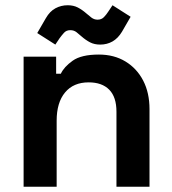

<svg xmlns="http://www.w3.org/2000/svg" viewBox="-20 -712 656 732"><path d="M70 0V-496H194V-431H212Q224 -457 257 -480.5Q290 -504 357 -504Q415 -504 458.5 -477.5Q502 -451 526 -404.5Q550 -358 550 -296V0H424V-286Q424 -342 396.5 -370Q369 -398 318 -398Q260 -398 228 -359.5Q196 -321 196 -252V0ZM191 -542 122 -586 155 -643Q170 -669 191.5 -680.5Q213 -692 238 -692Q260 -692 276.5 -683.5Q293 -675 309 -661Q318 -653 328.5 -645Q339 -637 352 -637Q367 -637 376.5 -647Q386 -657 393 -668L409 -692L478 -648L445 -591Q430 -566 409 -554Q388 -542 362 -542Q340 -542 323.5 -550.5Q307 -559 291 -573Q282 -581 272 -589Q262 -597 248 -597Q233 -597 224 -587Q215 -577 207 -566Z"/></svg>

Font: Space Grotesk
Style: Bold
Weight: 700
Designer: Florian Karsten
Foundry: Florian Karsten
Version: Version 2.000